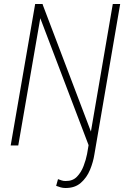

<svg xmlns="http://www.w3.org/2000/svg" viewBox="-20 -731 636 965"><path d="M156.7 -710.9H194.8L71.8 0H33.7ZM163.6 -689 193.4 -710.9 455.1 -22 425.8 0ZM546.9 -710.9H584L454.6 43.9Q448.7 83 432.4 122.6Q416 162.1 386 188.2Q356 214.4 308.6 213.9Q296.4 213.9 284.9 210.7Q273.4 207.5 262.2 203.1L271.5 169.4Q280.8 172.9 290.5 176Q300.3 179.2 310.5 178.7Q345.7 179.2 366.9 157Q388.2 134.8 400.1 103.3Q412.1 71.8 417.5 43.5Z"/></svg>

Font: Roboto Condensed ExtraLight
Style: Italic
Weight: 250
Italic angle: -12°
Designer: Christian Robertson
Foundry: Google
Version: Version 3.008; 2023